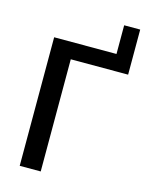

<svg xmlns="http://www.w3.org/2000/svg" viewBox="-129 -960 798 1039"><g transform="rotate(15 269.5 -440.5)"><path d="M524.4 -880.9V-628.4H203.1V0H85.4V-720.2H434.6V-880.9Z"/></g></svg>

Font: Lato-SemiBold
Style: Regular
Weight: 500
Designer: Lukasz Dziedzic with Adam Twardoch and Botio Nikoltchev
Foundry: tyPoland Lukasz Dziedzic
Version: ""